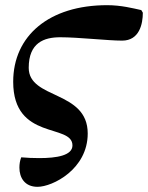

<svg xmlns="http://www.w3.org/2000/svg" viewBox="-20 -501 572 742"><path d="M125 221C183 221 319 153 319 15C319 -153 91 -116 91 -239C91 -336 150 -357 213 -357C283 -357 397 -344 452 -344C519 -344 532 -409 532 -452L526 -462C494 -469 448 -481 394 -481C170 -481 31 -363 31 -185C31 44 260 -25 260 61C260 100 199 110 132 110C109 110 84 109 62 107C57 120 55 133 55 147C55 185 75 221 125 221Z"/></svg>

Font: STIX Two Text
Style: Bold Italic
Weight: 700
Italic angle: -12°
Designer: Ross Mills, John Hudson & Paul Hanslow, Tiro Typeworks Ltd; with prior portions MicroPress Inc. and Coen Hoffman, Elsevi
Foundry: Tiro Typeworks Ltd
Version: Version 2.13 b171